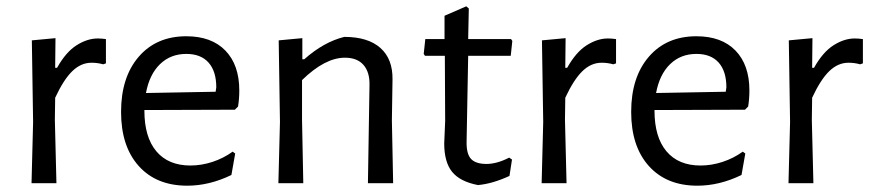

<svg xmlns="http://www.w3.org/2000/svg" viewBox="-20 -581 2764 609"><path d="M316 -457V-380L307 -377Q290 -382 270 -382Q237 -382 209.5 -355.5Q182 -329 155 -271L154 -201L159 0H80L85 -194L81 -453L156 -460L155 -366H161Q189 -416 223 -437.5Q257 -459 290 -459Q302 -459 316 -457Z M438 -232V-230Q438 -146 476 -101Q514 -56 584 -56Q619 -56 654 -67.5Q689 -79 718 -100L726 -94L714 -26Q644 8 574 8Q476 8 420 -54.5Q364 -117 364 -226Q364 -336 420 -401Q476 -466 571 -466Q651 -466 695 -420.5Q739 -375 739 -294Q739 -267 735 -243L725 -233ZM443 -286 664 -290 666 -304Q666 -355 641.5 -382.5Q617 -410 571 -410Q521 -410 487.5 -377.5Q454 -345 443 -286Z M1152 -311Q1153 -352 1133 -375Q1113 -398 1074 -398Q1011 -398 938 -327V-201L942 0H863L868 -194L864 -453L939 -460V-393H945Q1007 -448 1072 -464Q1147 -464 1186.5 -429Q1226 -394 1225 -329L1223 -199L1227 0H1147Z M1595 -81 1604 -75 1596 -23Q1542 2 1496 6Q1439 -5 1414 -36Q1389 -67 1389 -126L1392 -197L1391 -404H1328L1324 -410L1329 -457H1390V-531L1459 -561L1467 -554L1465 -457H1601L1605 -451L1600 -404H1465L1460 -133Q1459 -93 1474 -77Q1489 -61 1523 -61Q1556 -61 1595 -81Z M1934 -457V-380L1925 -377Q1908 -382 1888 -382Q1855 -382 1827.5 -355.5Q1800 -329 1773 -271L1772 -201L1777 0H1698L1703 -194L1699 -453L1774 -460L1773 -366H1779Q1807 -416 1841 -437.5Q1875 -459 1908 -459Q1920 -459 1934 -457Z M2056 -232V-230Q2056 -146 2094 -101Q2132 -56 2202 -56Q2237 -56 2272 -67.5Q2307 -79 2336 -100L2344 -94L2332 -26Q2262 8 2192 8Q2094 8 2038 -54.5Q1982 -117 1982 -226Q1982 -336 2038 -401Q2094 -466 2189 -466Q2269 -466 2313 -420.5Q2357 -375 2357 -294Q2357 -267 2353 -243L2343 -233ZM2061 -286 2282 -290 2284 -304Q2284 -355 2259.5 -382.5Q2235 -410 2189 -410Q2139 -410 2105.5 -377.5Q2072 -345 2061 -286Z M2717 -457V-380L2708 -377Q2691 -382 2671 -382Q2638 -382 2610.5 -355.5Q2583 -329 2556 -271L2555 -201L2560 0H2481L2486 -194L2482 -453L2557 -460L2556 -366H2562Q2590 -416 2624 -437.5Q2658 -459 2691 -459Q2703 -459 2717 -457Z"/></svg>

Font: Alegreya Sans
Style: Regular
Weight: 400
Designer: Juan Pablo del Peral
Foundry: Huerta Tipografica
Version: Version 2.008; ttfautohint (v1.6)